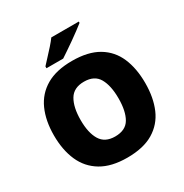

<svg xmlns="http://www.w3.org/2000/svg" viewBox="-208 -1091 1213 1265"><g transform="rotate(-30 398.5 -458.5)"><path d="M745 -358Q745 -247 709.5 -164.5Q674 -82 597.5 -36Q521 10 398 10Q278 10 201 -36Q124 -82 87.5 -165Q51 -248 51 -359Q51 -470 88 -552.5Q125 -635 202 -680Q279 -725 399 -725Q521 -725 597.5 -679.5Q674 -634 709.5 -551.5Q745 -469 745 -358ZM254 -358Q254 -261 287.5 -206Q321 -151 398 -151Q478 -151 510 -206Q542 -261 542 -358Q542 -455 510 -511Q478 -567 399 -567Q320 -567 287 -511Q254 -455 254 -358ZM568 -927V-917Q550 -903 523 -882.5Q496 -862 465 -840.5Q434 -819 405.5 -799.5Q377 -780 357 -767H230V-781Q247 -800 271 -825.5Q295 -851 319 -878Q343 -905 359 -927Z"/></g></svg>

Font: Noto Sans Cherokee Black
Style: Regular
Weight: 900
Designer: Monotype Design Team
Foundry: Monotype Imaging Inc.
Version: Version 2.001; ttfautohint (v1.8.4.7-5d5b)